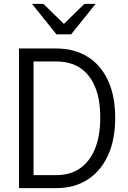

<svg xmlns="http://www.w3.org/2000/svg" viewBox="-20 -970 659 990"><path d="M127 0V-67H269Q342 -67 392.5 -102Q443 -137 470 -203.5Q497 -270 497 -364Q497 -457 470.5 -521.5Q444 -586 393.5 -619.5Q343 -653 269 -653H124V-720H269Q363 -720 431.5 -677.5Q500 -635 537 -555Q574 -475 574 -362Q574 -249 536.5 -168Q499 -87 431 -43.5Q363 0 270 0ZM78 0V-720H153V0ZM271 -793 145 -950H204L344 -813H275L415 -950H473L347 -793Z"/></svg>

Font: Instrument Sans SemiCondensed
Style: Regular
Weight: 400
Width: 4
Designer: Rodrigo Fuenzalida
Foundry: fragTYPE
Version: Version 1.000;gftools[0.9.28]